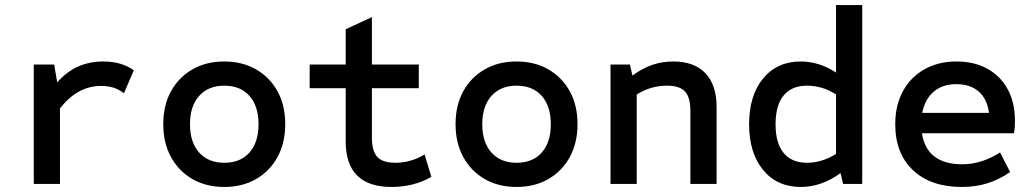

<svg xmlns="http://www.w3.org/2000/svg" viewBox="-20 -730 4100 762"><path d="M114 0V-474H195L207 -403Q245 -446 290 -466Q335 -486 391 -486Q462 -486 511 -451L472 -360Q451 -376 429 -382.5Q407 -389 381 -389Q288 -389 218 -300V0Z M870 12Q798 12 743.5 -19.5Q689 -51 658.5 -107Q628 -163 628 -237Q628 -312 658.5 -367.5Q689 -423 743.5 -454.5Q798 -486 870 -486Q942 -486 996.5 -454.5Q1051 -423 1081.5 -367.5Q1112 -312 1112 -237Q1112 -163 1081.5 -107Q1051 -51 996.5 -19.5Q942 12 870 12ZM870 -84Q934 -84 970 -124.5Q1006 -165 1006 -237Q1006 -309 970 -349.5Q934 -390 870 -390Q807 -390 770.5 -349.5Q734 -309 734 -237Q734 -165 770.5 -124.5Q807 -84 870 -84Z M1534 12Q1352 12 1352 -169V-380H1209V-474H1352V-614L1456 -662V-474H1642V-380H1456V-185Q1456 -130 1477.5 -107Q1499 -84 1550 -84Q1610 -84 1665 -117L1692 -28Q1622 12 1534 12Z M2030 12Q1958 12 1903.5 -19.5Q1849 -51 1818.5 -107Q1788 -163 1788 -237Q1788 -312 1818.5 -367.5Q1849 -423 1903.5 -454.5Q1958 -486 2030 -486Q2102 -486 2156.5 -454.5Q2211 -423 2241.5 -367.5Q2272 -312 2272 -237Q2272 -163 2241.5 -107Q2211 -51 2156.5 -19.5Q2102 12 2030 12ZM2030 -84Q2094 -84 2130 -124.5Q2166 -165 2166 -237Q2166 -309 2130 -349.5Q2094 -390 2030 -390Q1967 -390 1930.5 -349.5Q1894 -309 1894 -237Q1894 -165 1930.5 -124.5Q1967 -84 2030 -84Z M2403 0V-474H2480L2490 -430Q2529 -459 2568.5 -472.5Q2608 -486 2652 -486Q2735 -486 2779.5 -439.5Q2824 -393 2824 -305V0H2720V-289Q2720 -344 2698.5 -367Q2677 -390 2627 -390Q2595 -390 2565.5 -381.5Q2536 -373 2507 -355V0Z M3158 12Q3064 12 3008.5 -55.5Q2953 -123 2953 -237Q2953 -351 3008.5 -418.5Q3064 -486 3158 -486Q3194 -486 3229.5 -475Q3265 -464 3298 -442V-710H3402V0H3326L3316 -43Q3240 12 3158 12ZM3183 -84Q3212 -84 3241.5 -93Q3271 -102 3298 -119V-355Q3271 -373 3241.5 -381.5Q3212 -390 3183 -390Q3122 -390 3090 -351Q3058 -312 3058 -237Q3058 -162 3090 -123Q3122 -84 3183 -84Z M3797 12Q3674 12 3603.5 -54.5Q3533 -121 3533 -237Q3533 -312 3563.5 -368Q3594 -424 3649 -455Q3704 -486 3776 -486Q3847 -486 3899 -457Q3951 -428 3979.5 -375.5Q4008 -323 4008 -252Q4008 -240 4007.5 -227.5Q4007 -215 4004 -201H3639Q3648 -140 3688.5 -109Q3729 -78 3798 -78Q3876 -78 3949 -125L3989 -47Q3943 -16 3897 -2Q3851 12 3797 12ZM3640 -282H3905Q3898 -337 3864.5 -366.5Q3831 -396 3775 -396Q3721 -396 3686 -366.5Q3651 -337 3640 -282Z"/></svg>

Font: Sometype Mono SemiBold
Style: Regular
Weight: 600
Designer: Ryoichi Tsunekawa
Foundry: Dharma Type
Version: Version 1.001